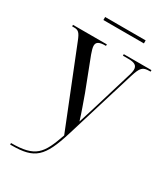

<svg xmlns="http://www.w3.org/2000/svg" viewBox="-219 -764 960 1100"><g transform="rotate(30 261.5 -214.5)"><path d="M141 -647H409V-667H141ZM35 228V238H46C196 238 241 196 297 14L439 -449C459 -513 471 -526 516 -526H523V-536H340V-526H376C419 -526 435 -514 435 -488C435 -478 432 -461 424 -438L355 -210C343 -171 328 -121 313 -75C296 -131 280 -172 259 -232L179 -440C171 -462 166 -480 166 -492C166 -517 185 -526 224 -526H228V-536H4V-526H18C45 -526 56 -516 74 -470L277 38C227 182 196 228 35 228Z"/></g></svg>

Font: Noto Serif Display SemiCondensed
Style: Regular
Weight: 400
Width: 4
Designer: Monotype Design Team
Foundry: Monotype Imaging Inc.
Version: Version 2.009